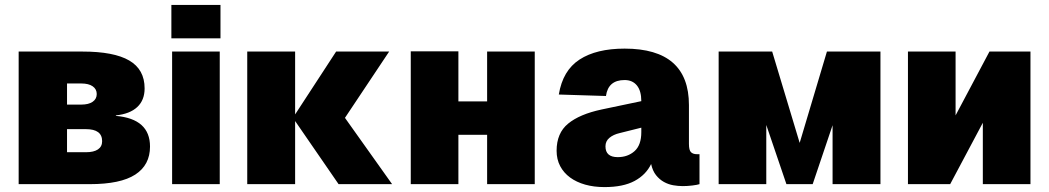

<svg xmlns="http://www.w3.org/2000/svg" viewBox="-20 -750 4273 782"><path d="M56 0V-540H316Q444 -540 506.5 -503.5Q569 -467 569 -390Q569 -342 539 -314Q509 -286 452 -280V-278Q591 -266 591 -153Q591 -78 531 -39Q471 0 346 0ZM253 -130H330Q362 -130 379 -141.5Q396 -153 396 -175Q396 -224 330 -224H253ZM253 -324H311Q341 -324 357.5 -335.5Q374 -347 374 -367Q374 -387 357.5 -398.5Q341 -410 311 -410H253Z M681 0V-540H875V0ZM678 -594V-730H878V-594Z M1359 0 1182 -257V0H987V-540H1182V-284L1349 -540H1565L1385 -270L1577 0Z M1653 0V-541H1847V-337H1964V-540H2158V0H1964V-201H1847V0Z M2442 12Q2399 12 2363.5 2Q2328 -8 2302 -27Q2276 -46 2261.5 -73.5Q2247 -101 2247 -136Q2247 -208 2294 -246.5Q2341 -285 2430 -304L2592 -338Q2592 -380 2574 -402Q2556 -424 2524 -424Q2457 -424 2448 -359L2256 -365Q2272 -463 2340.5 -507.5Q2409 -552 2524 -552Q2786 -552 2786 -322V-164Q2786 -138 2794.5 -130Q2803 -122 2818 -122H2829V0Q2820 3 2800 5.5Q2780 8 2761 8Q2742 8 2722 4.5Q2702 1 2684 -9Q2666 -19 2652 -36.5Q2638 -54 2632 -82Q2611 -38 2564.5 -13Q2518 12 2442 12ZM2496 -110Q2537 -110 2564.5 -134.5Q2592 -159 2592 -212V-230L2504 -208Q2478 -202 2462 -188.5Q2446 -175 2446 -154Q2446 -110 2496 -110Z M2907 0V-540H3125L3237 -168L3348 -540H3566V0H3371V-240L3290 0H3183L3101 -241V0Z M3678 0V-540H3872V-280L4010 -540H4177V0H3983V-250L3850 0Z"/></svg>

Font: Geist Black
Style: Regular
Weight: 400
Designer: Basement.studio, Andrés Briganti, Mateo Zaragoza
Foundry: Basement.studio, Vercel, Andrés Briganti, Guido Ferreyra, Mateo Zaragoza
Version: Version 1.401